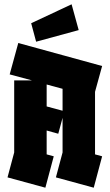

<svg xmlns="http://www.w3.org/2000/svg" viewBox="-20 -874 510 893"><path d="M191 -1 15 -49 46 -165V-500H129L25 -528L65 -674L455 -567L422 -447V-156L455 -147L416 -1L240 -49L271 -165V-326L251 -252L197 -267V-156L230 -147ZM197 -379 271 -359V-461L197 -481ZM346 -734 148 -680 125 -766 313 -854Z"/></svg>

Font: Blaka Ink
Style: Regular
Weight: 400
Designer: Mohamed Gaber
Foundry: Kief Type Foundry
Version: Version 1.003; ttfautohint (v1.8.4.7-5d5b)